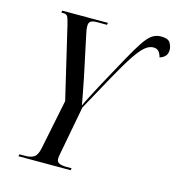

<svg xmlns="http://www.w3.org/2000/svg" viewBox="-107 -810 834 902"><g transform="rotate(15 310.5 -358.5)"><path d="M64 0 66 -10H95Q122 -10 137.5 -20.5Q153 -31 160 -66L209 -307L126 -659Q119 -688 113.5 -696Q108 -704 94 -704H84L86 -714H308L306 -704H258Q236 -704 227 -697.5Q218 -691 218 -676Q218 -656 225 -628L266 -435Q271 -408 278.5 -370.5Q286 -333 290 -307Q298 -326 313.5 -355Q329 -384 348 -421Q397 -511 429 -569Q461 -627 482.5 -659Q504 -691 523 -704Q542 -717 566 -717Q601 -717 611 -700Q621 -683 621 -666Q621 -647 611 -636Q601 -625 584 -620Q580 -637 571 -647.5Q562 -658 545 -658Q524 -658 503.5 -640.5Q483 -623 456 -582.5Q429 -542 390.5 -472.5Q352 -403 295 -299L251 -66Q247 -46 247 -37Q247 -21 260.5 -15.5Q274 -10 297 -10H320L318 0Z"/></g></svg>

Font: Noto Serif Display ExtraCondensed
Style: Italic
Weight: 400
Width: 2
Italic angle: -12°
Designer: Monotype Design Team
Foundry: Monotype Imaging Inc.
Version: Version 2.009